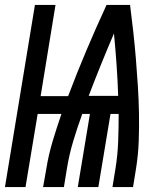

<svg xmlns="http://www.w3.org/2000/svg" viewBox="-37 -755 657 775"><path d="M-17 0 104 -735H187L127 -367H238Q273 -460 312 -552Q351 -644 393 -735H488Q495 -681 501 -626.5Q507 -572 511.5 -517.5Q516 -463 519.5 -408Q523 -353 524 -297.5Q525 -242 523 -186Q521 -130 512 -74L500 0H417L429 -74Q438 -129 440 -184.5Q442 -240 442 -295H409L360 0H277L326 -295H295Q275 -240 258.5 -185Q242 -130 233 -74L221 0H137L150 -74Q159 -130 175.5 -185Q192 -240 211 -295H115L66 0ZM440 -368Q438 -431 433.5 -494Q429 -557 423 -620Q396 -557 370.5 -494Q345 -431 321 -368Z"/></svg>

Font: Iosevka Curly Medium Extended
Style: Italic
Weight: 500
Width: 7
Italic angle: -9°
Monospace: yes
Designer: Belleve Invis
Foundry: Belleve Invis
Version: Version 11.1.0; ttfautohint (v1.8.3)